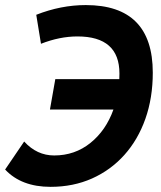

<svg xmlns="http://www.w3.org/2000/svg" viewBox="-25 -723 631 753"><path d="M173.3 9.8Q58.6 9.8 -4.9 -58.1L69.8 -168Q119.6 -113.3 187.5 -113.3Q268.6 -113.3 329.6 -162.4Q390.6 -211.4 419.9 -293.5H170.9L191.9 -412.6H442.9Q443.4 -423.3 443.4 -434.6Q443.4 -580.1 278.8 -580.1Q209 -580.1 135.7 -551.3L117.2 -665Q213.9 -703.1 311.5 -703.1Q574.2 -703.1 574.2 -438Q574.2 -339.4 545.2 -257.1Q516.1 -174.8 462.6 -115.2Q409.2 -55.7 335.7 -22.9Q262.2 9.8 173.3 9.8Z"/></svg>

Font: CaskaydiaCove NFP
Style: Bold Italic
Weight: 700
Italic angle: -10°
Designer: Aaron Bell
Foundry: Saja Typeworks
Version: Version 2111.001; VTT 6.35;Nerd Fonts 3.1.1